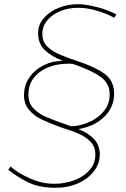

<svg xmlns="http://www.w3.org/2000/svg" viewBox="-20 -743 600 912"><path d="M347 -453Q430 -426 476 -393Q522 -360 522 -298Q522 -233 474.5 -187.5Q427 -142 353 -130Q400 -111 427 -82Q454 -53 454 -9Q454 34 426 70.5Q398 107 350 128Q302 149 245 149Q165 149 111.5 122Q58 95 19 63L30 48Q65 79 122.5 104.5Q180 130 237 130Q287 130 332 113.5Q377 97 405 65.5Q433 34 433 -10Q433 -45 411 -68.5Q389 -92 355.5 -107Q322 -122 269 -138Q208 -161 175 -177Q142 -193 118 -221Q94 -249 94 -291Q94 -337 119 -374Q144 -411 186.5 -432.5Q229 -454 278 -454Q224 -475 192.5 -505.5Q161 -536 161 -585Q161 -595 162 -601Q166 -634 192.5 -662Q219 -690 260.5 -706.5Q302 -723 350 -723Q388 -723 442 -709Q496 -695 533 -674L522 -659Q489 -677 442.5 -691.5Q396 -706 352 -706Q306 -706 268.5 -691Q231 -676 208.5 -651Q186 -626 182 -597Q181 -592 181 -582Q181 -548 201.5 -525.5Q222 -503 256 -487.5Q290 -472 347 -453ZM501 -295Q501 -348 456.5 -379Q412 -410 324 -440Q266 -443 220.5 -427.5Q175 -412 147.5 -381.5Q120 -351 116 -311Q115 -304 115 -292Q115 -253 139 -228Q163 -203 200 -187Q237 -171 318 -143Q358 -144 401 -162Q444 -180 472.5 -214Q501 -248 501 -295Z"/></svg>

Font: Josefin Sans Thin
Style: Italic
Weight: 200
Italic angle: -7°
Designer: Santiago Orozco
Foundry: Typemade
Version: Version 2.000